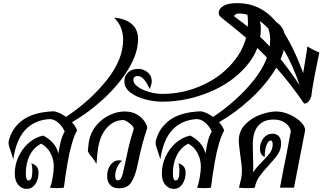

<svg xmlns="http://www.w3.org/2000/svg" viewBox="-20 -1207 2074 1235"><path d="M443 -421Q468 -393 476 -367Q460 -343 443 -285Q426 -227 416 -167Q397 -57 391 0Q378 3 342 3Q318 3 301 0Q310 -16 318 -60.5Q326 -105 326 -135Q326 -182 304.5 -222.5Q283 -263 245 -283Q196 -258 171 -207.5Q146 -157 146 -91Q146 -46 164 -46Q188 -46 188 -109Q188 -143 181 -156Q228 -145 228 -95Q228 -55 207.5 -23.5Q187 8 151 8Q120 8 97.5 -18Q75 -44 75 -91Q75 -147 99 -199Q123 -251 164.5 -287.5Q206 -324 258 -335Q296 -315 320.5 -287.5Q345 -260 356 -220Q363 -269 372 -302Q381 -335 396 -361Q384 -391 356.5 -416Q329 -441 299 -441Q202 -435 143 -372Q84 -309 65 -181Q62 -195 52 -225Q45 -244 39.5 -263Q34 -282 35 -295Q54 -381 123.5 -433Q193 -485 321 -491Q337 -491 360 -481Q383 -471 405 -455Q562 -560 667 -692Q772 -824 772 -951Q772 -1036 714 -1094Q868 -1077 868 -955Q868 -865 806 -763Q744 -661 646 -571Q548 -481 443 -421Z M669 -75Q669 -117 691 -146.5Q713 -176 745 -176Q755 -176 765 -173Q744 -155 732.5 -128.5Q721 -102 721 -75Q721 -61 725 -54Q729 -47 738 -47Q753 -47 761 -64.5Q769 -82 776 -117Q795 -207 807 -259Q819 -311 840 -376Q842 -387 829 -400.5Q816 -414 798.5 -424.5Q781 -435 774 -435Q716 -435 671.5 -389.5Q627 -344 612 -261Q604 -215 601 -154L596 -159Q593 -167 583.5 -179.5Q574 -192 572 -195Q547 -223 545 -238Q550 -288 552 -299Q564 -359 601 -402Q638 -445 686.5 -467.5Q735 -490 781 -490Q829 -490 862 -470Q895 -450 911 -424Q927 -398 927 -383Q895 -291 868 -161L859 -121Q847 -70 823.5 -33Q800 4 745 4Q708 4 688.5 -17Q669 -38 669 -75Z M780 -684Q780 -719 804 -741.5Q828 -764 871 -764Q902 -764 929 -742.5Q956 -721 956 -685Q956 -663 942 -635Q927 -672 907 -695Q887 -718 866 -718Q853 -718 845.5 -711.5Q838 -705 838 -692Q838 -669 867 -648.5Q896 -628 939.5 -615.5Q983 -603 1023 -603Q1165 -603 1292 -663.5Q1419 -724 1497 -829Q1575 -934 1575 -1062Q1575 -1129 1555 -1169Q1604 -1149 1631 -1111.5Q1658 -1074 1658 -1026Q1658 -890 1564.5 -781.5Q1471 -673 1323.5 -613Q1176 -553 1023 -553Q972 -553 915.5 -567.5Q859 -582 819.5 -611.5Q780 -641 780 -684Z M1389 -421Q1414 -393 1422 -367Q1406 -343 1389 -285Q1372 -227 1362 -167Q1343 -57 1337 0Q1324 3 1288 3Q1264 3 1247 0Q1256 -16 1264 -60.5Q1272 -105 1272 -135Q1272 -182 1250.5 -222.5Q1229 -263 1191 -283Q1142 -258 1117 -207.5Q1092 -157 1092 -91Q1092 -46 1110 -46Q1134 -46 1134 -109Q1134 -143 1127 -156Q1174 -145 1174 -95Q1174 -55 1153.5 -23.5Q1133 8 1097 8Q1066 8 1043.5 -18Q1021 -44 1021 -91Q1021 -147 1045 -199Q1069 -251 1110.5 -287.5Q1152 -324 1204 -335Q1242 -315 1266.5 -287.5Q1291 -260 1302 -220Q1309 -269 1318 -302Q1327 -335 1342 -361Q1330 -391 1302.5 -416Q1275 -441 1245 -441Q1148 -435 1089 -372Q1030 -309 1011 -181Q1008 -195 998 -225Q991 -244 985.5 -263Q980 -282 981 -295Q1000 -381 1069.5 -433Q1139 -485 1267 -491Q1283 -491 1306 -481Q1329 -471 1351 -455Q1508 -560 1613 -692Q1718 -824 1718 -951Q1718 -1036 1660 -1094Q1814 -1077 1814 -955Q1814 -865 1752 -763Q1690 -661 1592 -571Q1494 -481 1389 -421Z M1942 -365 1915 -226Q1883 -66 1871 0H1781Q1801 -110 1823 -216L1850 -359Q1852 -370 1841 -389Q1830 -408 1804 -423Q1778 -438 1738 -438Q1676 -438 1641 -398Q1606 -358 1606 -277L1607 -217L1609 -137Q1609 -111 1608 -98Q1626 -127 1670 -171Q1704 -205 1719 -227.5Q1734 -250 1734 -279Q1734 -303 1721 -303Q1710 -303 1700.5 -286.5Q1691 -270 1686 -244Q1682 -216 1683 -198Q1669 -202 1660.5 -216Q1652 -230 1652 -252Q1652 -290 1675 -318.5Q1698 -347 1733 -347Q1757 -347 1772.5 -331.5Q1788 -316 1788 -284Q1788 -247 1768.5 -217Q1749 -187 1708 -143Q1668 -100 1647 -69.5Q1626 -39 1619 0Q1610 3 1576 3Q1531 3 1517 0Q1526 -33 1531 -57.5Q1536 -82 1536 -108Q1536 -145 1525 -213Q1524 -225 1520 -255Q1516 -285 1516 -302Q1516 -365 1558 -407.5Q1600 -450 1656.5 -470Q1713 -490 1756 -490Q1799 -490 1844.5 -469.5Q1890 -449 1918 -419.5Q1946 -390 1942 -365Z M2034 -870Q1998 -696 1989 -637Q1985 -608 1984 -599Q1983 -590 1982 -586Q1977 -569 1965 -554.5Q1953 -540 1936 -541Q1849 -668 1762.5 -765.5Q1676 -863 1599 -932Q1522 -1001 1425 -1077Q1403 -1094 1395 -1102.5Q1387 -1111 1387 -1124Q1387 -1151 1417 -1169Q1447 -1187 1507 -1187Q1652 -1187 1750.5 -1073Q1849 -959 1930 -737L1939 -791Q1952 -867 1958 -909Q1966 -902 1994 -887.5Q2022 -873 2034 -870ZM1533 -1067Q1599 -1018 1648 -974.5Q1697 -931 1762.5 -854Q1828 -777 1908 -658Q1863 -789 1802 -893.5Q1741 -998 1668 -1059Q1595 -1120 1520 -1120Q1507 -1120 1498.5 -1116.5Q1490 -1113 1485 -1103Z"/></svg>

Font: Charmonman
Style: Bold
Weight: 700
Designer: Ekaluck Peanpanawate
Foundry: Cadson Demak Co.,Ltd.
Version: Version 1.000; ttfautohint (v1.6)